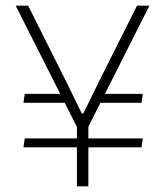

<svg xmlns="http://www.w3.org/2000/svg" viewBox="-20 -659 588 679"><path d="M320 -295.5 331 -327H485L480.5 -295.5ZM67.5 -169.5H485L480.5 -138H63ZM214.5 -327 226 -295.5H63L67.5 -327ZM254 -206 35.5 -639H79.5L216.5 -365.5L269 -258H275L327.5 -365.5L464.5 -639H508.5L290 -206ZM252 0V-247H292.5V0Z"/></svg>

Font: Anek Tamil ExtraLight
Style: Regular
Weight: 250
Version: Version 1.003